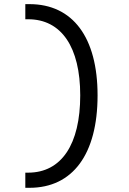

<svg xmlns="http://www.w3.org/2000/svg" viewBox="-20 -811 626 929"><path d="M102.5 97.7H122.6C332 97.7 452.1 -64.9 452.1 -349.6C452.1 -630.4 332 -791 122.6 -791H102.5V-717.8H116.2C277.3 -717.8 368.2 -583 368.2 -349.6C368.2 -112.3 277.3 24.4 116.2 24.4H102.5Z"/></svg>

Font: Cascadia Mono PL SemiLight
Style: Regular
Weight: 350
Monospace: yes
Designer: Aaron Bell
Foundry: Saja Typeworks
Version: Version 2404.023